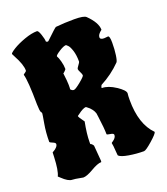

<svg xmlns="http://www.w3.org/2000/svg" viewBox="-146 -877 877 1010"><g transform="rotate(-20 292.5 -372.5)"><path d="M333 -550Q333 -587 324.5 -613Q316 -639 307 -647L298 -655Q284 -655 258.5 -638.5Q233 -622 233 -616V-615Q239 -606 245.5 -582.5Q252 -559 252 -538Q252 -536 244 -528Q236 -520 234 -520Q240 -473 240 -453Q240 -433 239 -429Q247 -419 256.5 -419Q266 -419 296.5 -444Q327 -469 327 -475.5Q327 -482 320 -495.5Q313 -509 313 -514.5Q313 -520 323 -533Q333 -546 333 -550ZM521 -622Q531 -622 531 -584Q531 -546 526.5 -515Q522 -484 516 -478Q467 -428 402 -394Q397 -384 397 -381Q397 -378 399 -378Q433 -378 474.5 -350.5Q516 -323 516 -306Q514 -292 514 -269Q514 -133 580 -67V-66Q580 -57 542 -23.5Q504 10 493 10Q452 10 410 3Q368 -4 356 -16Q355 -17 354 -32Q351 -78 348 -88Q348 -90 355 -94Q376 -108 376 -124Q376 -133 357 -135.5Q338 -138 338 -142Q338 -174 329 -240L326 -262Q323 -274 313 -287Q303 -300 294 -306L285 -313Q269 -313 239 -290L229 -283Q229 -276 253 -244Q240 -178 240 -133V-122Q244 -122 250 -115.5Q256 -109 256 -106L263 -21Q263 -13 261 -13Q241 -13 203.5 9Q166 31 146 31Q145 31 135 29Q100 22 87 22Q65 22 32 -10L21 -20Q35 -48 38 -123L39 -148Q39 -149 47.5 -153.5Q56 -158 64 -166.5Q72 -175 72 -184Q72 -191 56.5 -197Q41 -203 41 -207Q41 -259 49.5 -307Q58 -355 58 -360Q58 -365 53.5 -370Q49 -375 48 -414Q47 -547 36 -584Q36 -586 45 -591.5Q54 -597 54 -602Q54 -635 24 -690Q15 -707 15 -708Q15 -714 41.5 -730.5Q68 -747 108.5 -761.5Q149 -776 179 -776Q187 -776 196 -749.5Q205 -723 205 -709Q209 -705 213 -705Q217 -705 219 -707Q275 -761 281 -763Q330 -768 384.5 -768Q439 -768 451 -756Q501 -707 501 -667Q477 -649 477 -633Q477 -620 499 -620Z"/></g></svg>

Font: Piedra
Style: Regular
Weight: 400
Designer: Angel Koziupa & Ale Paul
Foundry: Angel Koziupa and Alejandro Paul
Version: Version 1.000